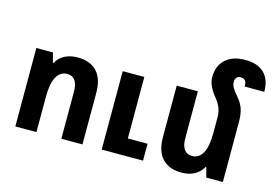

<svg xmlns="http://www.w3.org/2000/svg" viewBox="-99 -969 1697 1185"><g transform="rotate(15 749.5 -377.0)"><path d="M70 -501H176L192 -440H197Q215 -474 250 -492.5Q285 -511 333 -511Q413 -511 456 -465Q499 -419 499 -330V0H364V-299Q364 -396 296 -396Q252 -396 228.5 -353Q205 -310 205 -227V0H70ZM622 -501H760V-108H886V0H622Z M1396 0H1290L1274 -62H1269Q1251 -28 1216 -9Q1181 10 1133 10Q1053 10 1010 -36.5Q967 -83 967 -172V-501H1102V-202Q1102 -154 1119.5 -130Q1137 -106 1170 -106Q1214 -106 1237.5 -148.5Q1261 -191 1261 -275V-378Q1261 -409 1251 -435.5Q1241 -462 1216 -493Q1165 -555 1165 -608Q1165 -682 1210.5 -723Q1256 -764 1337 -764Q1415 -764 1457 -723Q1499 -682 1499 -604H1374Q1374 -629 1365 -641Q1356 -653 1336 -653Q1319 -653 1310 -643Q1301 -633 1301 -615Q1301 -596 1311.5 -578Q1322 -560 1347 -531Q1374 -499 1385 -466Q1396 -433 1396 -382Z"/></g></svg>

Font: Noto Sans Armenian SmBd Narrow
Style: Regular
Weight: 600
Width: 4
Designer: Monotype Design team
Foundry: Monotype Imaging Inc.
Version: Version 1.000